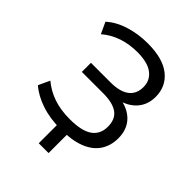

<svg xmlns="http://www.w3.org/2000/svg" viewBox="-242 -845 1134 1134"><g transform="rotate(45 325.5 -277.5)"><path d="M283 159V-41H365V159ZM318 9Q227 9 155.5 -15Q84 -39 37 -80L70 -151Q118 -111 177 -91Q236 -71 313 -71Q411 -71 457 -103.5Q503 -136 503 -199Q503 -261 463.5 -290Q424 -319 343 -319H165V-395H328Q406 -395 446 -425Q486 -455 486 -513Q486 -569 443 -601.5Q400 -634 314 -634Q249 -634 191.5 -615Q134 -596 87 -556L54 -627Q101 -670 172 -692Q243 -714 321 -714Q448 -714 513 -662Q578 -610 578 -523Q578 -457 538.5 -412.5Q499 -368 432 -354V-368Q508 -358 551.5 -313Q595 -268 595 -194Q595 -132 564.5 -86Q534 -40 472.5 -15.5Q411 9 318 9Z"/></g></svg>

Font: Mulish Medium
Style: Regular
Weight: 500
Designer: Vernon Adams
Foundry: Vernon Adams
Version: Version 3.603; ttfautohint (v1.8.3)